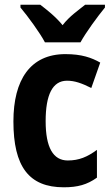

<svg xmlns="http://www.w3.org/2000/svg" viewBox="-20 -786 472 816"><path d="M171 -606H322C345 -648 394 -715 426 -754V-766H342C314 -743 276 -718 246 -679C216 -716 177 -746 151 -766H67V-754C99 -716 150 -646 171 -606ZM251 10C310 10 350 -1 392 -31V-149C351 -119 316 -104 268 -104C206 -104 174 -159 174 -271C174 -383 203 -443 265 -443C298 -443 328 -432 368 -412L406 -520C369 -541 327 -556 258 -556C109 -556 37 -447 37 -270C37 -78 103 10 251 10Z"/></svg>

Font: Noto Sans Gujarati UI Condensed
Style: Bold
Weight: 700
Width: 3
Designer: Jelle Bosma - Monotype Design Team, Universal Thirst
Foundry: Monotype Imaging Inc.
Version: Version 2.106